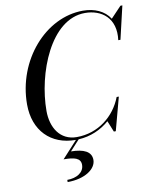

<svg xmlns="http://www.w3.org/2000/svg" viewBox="-106 -839 945 1173"><g transform="rotate(-10 367.0 -252.5)"><path d="M310 10H311.5L216.5 114C281.5 114 322 123.5 322 166C322 214 275 241.5 217 241.5V255C325 255 395.5 205 395.5 148.5C395.5 96.5 347.5 75 269.5 74L328.5 9.5C403 5.5 469.5 -24 520.5 -69L548.5 0H560.5L615.5 -205H602C558.5 -91.5 454 -6 320 -6C216 -6 165 -93 165 -195C165 -427 286 -744 500 -744C602.5 -744 690 -680.5 672 -545H685.5L733.5 -750H721.5L656 -681C622.5 -733.5 561.5 -760 490 -760C257 -760 55 -528 55 -255C55 -92 157 10 310 10Z"/></g></svg>

Font: Bodoni* 16pt
Style: Italic
Weight: 400
Italic angle: -13°
Version: Version 2.3